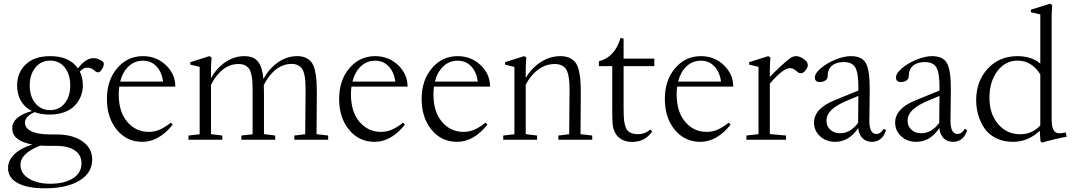

<svg xmlns="http://www.w3.org/2000/svg" viewBox="-20 -746 5732 1025"><path d="M245.6 -134.3Q198.7 -134.3 165 -147.5Q113.3 -125 113.3 -90.3Q113.3 -62.5 147.2 -45.4Q181.2 -28.3 247.6 -28.3H280.8Q368.2 -28.3 420.2 8.5Q472.2 45.4 472.2 105.5Q472.2 176.8 404.3 218Q336.4 259.3 219.2 259.3Q126.5 259.3 74.7 231.4Q22.9 203.6 22.9 151.4Q22.9 109.9 56.9 77.4Q90.8 44.9 151.9 25.4Q45.4 5.9 45.4 -61Q45.4 -124.5 150.4 -153.3Q111.3 -172.9 91.3 -208.3Q71.3 -243.7 71.3 -289.6Q71.3 -357.9 117.2 -402.1Q163.1 -446.3 248.5 -446.3Q350.6 -446.3 396 -380.9Q437.5 -435.5 479 -435.5Q501 -435.5 523.4 -421.4Q534.2 -414.6 534.2 -404.8Q534.2 -393.1 524.2 -376.5Q514.2 -359.9 504.4 -359.9Q494.6 -359.9 485.4 -368.7Q468.3 -384.8 444.3 -384.8Q424.8 -384.8 406.2 -363.8Q422.4 -330.6 422.4 -291Q422.4 -259.3 411.1 -231.4Q399.9 -203.6 378.7 -181.6Q357.4 -159.7 323 -147Q288.6 -134.3 245.6 -134.3ZM355 -289.6Q355 -348.6 325.9 -385.5Q296.9 -422.4 247.6 -422.4Q198.7 -422.4 168.7 -385Q138.7 -347.7 138.7 -289.6Q138.7 -231.4 168.7 -194.8Q198.7 -158.2 247.6 -158.2Q296.4 -158.2 325.7 -194.8Q355 -231.4 355 -289.6ZM89.4 134.8Q89.4 180.2 134.3 207.5Q179.2 234.9 248.5 234.9Q323.2 234.9 369.1 206.3Q415 177.7 415 125.5Q415 82 380.1 57.4Q345.2 32.7 278.3 32.7H243.7Q217.8 32.7 195.8 31.2Q89.4 71.3 89.4 134.8Z M739.7 11.2Q656.7 11.2 603.8 -53.2Q550.8 -117.7 550.8 -217.3Q550.8 -317.9 605.7 -382.1Q660.6 -446.3 742.7 -446.3Q814.9 -446.3 865.5 -398.4Q916 -350.6 916 -283.7H616.7Q613.8 -263.7 613.8 -243.2Q613.8 -148.9 659.4 -95.5Q705.1 -42 773.9 -42Q805.7 -42 833.3 -54.2Q860.8 -66.4 892.1 -91.3L901.9 -80.6Q828.6 11.2 739.7 11.2ZM742.7 -421.9Q698.2 -421.9 666.5 -391.8Q634.8 -361.8 621.6 -310.5H850.6Q843.8 -361.8 814.9 -392.1Q786.1 -422.4 742.7 -421.9Z M986.3 0V-22.5L1045.9 -29.3V-389.2L996.1 -400.9V-414.1L1097.7 -446.3L1109.4 -439.5Q1106.4 -399.4 1106.4 -372.1V-328.6Q1137.2 -383.8 1184.3 -415Q1231.4 -446.3 1284.2 -446.3Q1335 -446.3 1357.9 -416.5Q1380.9 -386.7 1386.2 -324.2Q1417.5 -381.3 1465.1 -413.8Q1512.7 -446.3 1566.4 -446.3Q1593.3 -446.3 1612.3 -437.5Q1631.3 -428.7 1642.8 -413.8Q1654.3 -398.9 1660.6 -372.8Q1667 -346.7 1669.2 -318.4Q1671.4 -290 1671.4 -248.5Q1671.4 -136.7 1669.9 -29.8L1731.9 -22.5V0H1551.3V-22.5L1609.4 -29.3Q1611.3 -180.7 1611.3 -260.7Q1611.3 -290.5 1610.1 -310.1Q1608.9 -329.6 1604.5 -349.1Q1600.1 -368.7 1592 -379.9Q1584 -391.1 1570.1 -397.9Q1556.2 -404.8 1536.1 -404.8Q1491.7 -404.8 1453.6 -375.5Q1415.5 -346.2 1388.2 -292Q1389.2 -264.6 1389.2 -248.5V-29.8L1449.2 -22.5V0H1268.6V-22.5L1328.6 -29.3V-260.7Q1328.6 -290.5 1327.4 -310.1Q1326.2 -329.6 1321.8 -349.1Q1317.4 -368.7 1309.3 -379.6Q1301.3 -390.6 1287.4 -397.5Q1273.4 -404.3 1253.4 -404.3Q1209.5 -404.8 1171.6 -376Q1133.8 -347.2 1106.4 -293V-29.8L1167 -22.5V0Z M1979.5 11.2Q1896.5 11.2 1843.5 -53.2Q1790.5 -117.7 1790.5 -217.3Q1790.5 -317.9 1845.5 -382.1Q1900.4 -446.3 1982.4 -446.3Q2054.7 -446.3 2105.2 -398.4Q2155.8 -350.6 2155.8 -283.7H1856.4Q1853.5 -263.7 1853.5 -243.2Q1853.5 -148.9 1899.2 -95.5Q1944.8 -42 2013.7 -42Q2045.4 -42 2073 -54.2Q2100.6 -66.4 2131.8 -91.3L2141.6 -80.6Q2068.4 11.2 1979.5 11.2ZM1982.4 -421.9Q1938 -421.9 1906.2 -391.8Q1874.5 -361.8 1861.3 -310.5H2090.3Q2083.5 -361.8 2054.7 -392.1Q2025.9 -422.4 1982.4 -421.9Z M2419.9 11.2Q2336.9 11.2 2283.9 -53.2Q2231 -117.7 2231 -217.3Q2231 -317.9 2285.9 -382.1Q2340.8 -446.3 2422.9 -446.3Q2495.1 -446.3 2545.7 -398.4Q2596.2 -350.6 2596.2 -283.7H2296.9Q2293.9 -263.7 2293.9 -243.2Q2293.9 -148.9 2339.6 -95.5Q2385.3 -42 2454.1 -42Q2485.8 -42 2513.4 -54.2Q2541 -66.4 2572.3 -91.3L2582 -80.6Q2508.8 11.2 2419.9 11.2ZM2422.9 -421.9Q2378.4 -421.9 2346.7 -391.8Q2314.9 -361.8 2301.8 -310.5H2530.8Q2523.9 -361.8 2495.1 -392.1Q2466.3 -422.4 2422.9 -421.9Z M2666.5 0V-22.5L2726.1 -29.3V-388.7L2676.3 -400.9V-414.1L2777.8 -446.3L2790 -439.5Q2786.6 -404.3 2786.6 -372.1V-330.1Q2819.3 -384.8 2868.2 -415.5Q2917 -446.3 2971.2 -446.3Q2999.5 -446.3 3019.3 -437.5Q3039.1 -428.7 3051 -413.8Q3063 -398.9 3069.6 -372.8Q3076.2 -346.7 3078.4 -318.4Q3080.6 -290 3080.6 -248.5Q3080.6 -136.7 3079.1 -29.8L3141.6 -22.5V0H2960.9V-22.5L3018.6 -29.3Q3020.5 -180.7 3020.5 -260.7Q3020.5 -290.5 3019 -310.1Q3017.6 -329.6 3012.9 -349.1Q3008.3 -368.7 3000 -379.6Q2991.7 -390.6 2977.1 -397.5Q2962.4 -404.3 2941.4 -404.3Q2895 -404.3 2855.2 -376Q2815.4 -347.7 2786.6 -294.4V-29.8L2847.2 -22.5V0Z M3355 11.7Q3322.3 11.7 3299.8 -1Q3277.3 -13.7 3266.6 -32.7Q3255.9 -50.8 3252.2 -71.8Q3248.5 -92.8 3248.5 -142.6V-393.1H3177.2V-418.9Q3262.2 -440.4 3293 -543.5L3309.1 -540V-433.1H3473.1V-393.1H3309.1V-175.8Q3309.1 -122.6 3311.8 -101.8Q3314.5 -81.1 3321.3 -64Q3335 -29.8 3384.8 -29.8Q3423.8 -29.8 3451.2 -54.7L3461.9 -44.4Q3423.8 11.7 3355 11.7Z M3718.3 11.2Q3635.3 11.2 3582.3 -53.2Q3529.3 -117.7 3529.3 -217.3Q3529.3 -317.9 3584.2 -382.1Q3639.2 -446.3 3721.2 -446.3Q3793.5 -446.3 3844 -398.4Q3894.5 -350.6 3894.5 -283.7H3595.2Q3592.3 -263.7 3592.3 -243.2Q3592.3 -148.9 3637.9 -95.5Q3683.6 -42 3752.4 -42Q3784.2 -42 3811.8 -54.2Q3839.4 -66.4 3870.6 -91.3L3880.4 -80.6Q3807.1 11.2 3718.3 11.2ZM3721.2 -421.9Q3676.8 -421.9 3645 -391.8Q3613.3 -361.8 3600.1 -310.5H3829.1Q3822.3 -361.8 3793.5 -392.1Q3764.6 -422.4 3721.2 -421.9Z M3964.8 0V-22.5L4029.3 -29.8V-389.2L3979.5 -400.9V-414.1L4081.1 -446.3L4092.8 -439.5Q4089.8 -399.4 4089.8 -372.1V-335.4Q4114.3 -361.3 4147 -391.6Q4179.7 -421.9 4195.3 -433.1Q4212.9 -446.3 4229.5 -446.3Q4249 -446.3 4270.8 -430.9Q4292.5 -415.5 4292.5 -398.4Q4292.5 -385.3 4280.3 -370.1Q4268.1 -355 4255.4 -355Q4244.6 -355 4235.4 -363.8Q4215.3 -382.3 4198.2 -382.3Q4159.7 -382.3 4089.8 -299.3V-30.3L4176.3 -22.5V0Z M4438.5 11.2Q4390.6 11.2 4358.2 -18.3Q4325.7 -47.9 4325.7 -91.3Q4325.7 -166.5 4434.6 -210.4L4562.5 -262.7V-281.2Q4562.5 -357.4 4545.9 -386Q4529.3 -414.6 4484.9 -414.6Q4443.4 -414.6 4420.9 -395Q4398.4 -375.5 4398.4 -339.8Q4398.4 -325.7 4386.7 -316.9Q4375 -308.1 4356.4 -308.1Q4330.1 -308.1 4330.1 -332.5Q4330.1 -354.5 4361.8 -381.6Q4393.6 -408.7 4439.7 -427.5Q4485.8 -446.3 4522.9 -446.3Q4580.6 -446.3 4601.8 -409.7Q4623 -373 4623 -272.9Q4623 -240.7 4622.1 -181.4Q4621.1 -122.1 4621.1 -103Q4620.6 -67.9 4630.1 -49.3Q4639.6 -30.8 4658.2 -30.8Q4681.2 -30.8 4697.3 -58.1L4710 -51.8Q4701.7 -21.5 4682.1 -5.1Q4662.6 11.2 4634.8 11.2Q4603.5 11.2 4584.5 -8.1Q4565.4 -27.3 4561.5 -62.5Q4512.7 11.2 4438.5 11.2ZM4392.1 -102.1Q4392.1 -72.3 4412.6 -53.5Q4433.1 -34.7 4464.8 -34.7Q4520.5 -34.7 4561 -90.3L4562.5 -233.9L4505.9 -210.4Q4446.8 -186 4419.4 -159.9Q4392.1 -133.8 4392.1 -102.1Z M4871.6 11.2Q4823.7 11.2 4791.3 -18.3Q4758.8 -47.9 4758.8 -91.3Q4758.8 -166.5 4867.7 -210.4L4995.6 -262.7V-281.2Q4995.6 -357.4 4979 -386Q4962.4 -414.6 4918 -414.6Q4876.5 -414.6 4854 -395Q4831.5 -375.5 4831.5 -339.8Q4831.5 -325.7 4819.8 -316.9Q4808.1 -308.1 4789.6 -308.1Q4763.2 -308.1 4763.2 -332.5Q4763.2 -354.5 4794.9 -381.6Q4826.7 -408.7 4872.8 -427.5Q4918.9 -446.3 4956.1 -446.3Q5013.7 -446.3 5034.9 -409.7Q5056.2 -373 5056.2 -272.9Q5056.2 -240.7 5055.2 -181.4Q5054.2 -122.1 5054.2 -103Q5053.7 -67.9 5063.2 -49.3Q5072.8 -30.8 5091.3 -30.8Q5114.3 -30.8 5130.4 -58.1L5143.1 -51.8Q5134.8 -21.5 5115.2 -5.1Q5095.7 11.2 5067.9 11.2Q5036.6 11.2 5017.6 -8.1Q4998.5 -27.3 4994.6 -62.5Q4945.8 11.2 4871.6 11.2ZM4825.2 -102.1Q4825.2 -72.3 4845.7 -53.5Q4866.2 -34.7 4897.9 -34.7Q4953.6 -34.7 4994.1 -90.3L4995.6 -233.9L4939 -210.4Q4879.9 -186 4852.5 -159.9Q4825.2 -133.8 4825.2 -102.1Z M5543.5 15.6 5534.7 8.3 5530.8 -47.9Q5468.3 11.2 5387.2 11.2Q5336.9 11.2 5298.1 -8.1Q5259.3 -27.3 5236.8 -59.6Q5214.4 -91.8 5202.9 -130.4Q5191.4 -168.9 5191.4 -211.4Q5191.4 -313 5253.2 -379.6Q5314.9 -446.3 5411.6 -446.3Q5487.3 -446.3 5533.7 -406.2V-668.9L5483.4 -680.7V-694.3L5585 -726.1L5597.2 -719.2Q5594.2 -679.2 5594.2 -652.3V-113.3Q5594.2 -70.8 5604 -52.5Q5613.8 -34.2 5637.2 -34.2Q5648.4 -34.2 5669.4 -39.1L5674.3 -15.6Q5652.3 -12.7 5608.9 -2.2Q5565.4 8.3 5543.5 15.6ZM5426.3 -29.3Q5462.9 -29.3 5491.5 -44.2Q5520 -59.1 5533.7 -77.6V-348.6Q5513.2 -382.8 5482.2 -402.6Q5451.2 -422.4 5413.1 -422.4Q5346.2 -422.4 5304.2 -366Q5262.2 -309.6 5262.2 -224.1Q5262.2 -137.7 5308.6 -83.5Q5355 -29.3 5426.3 -29.3Z"/></svg>

Font: Elstob Light
Style: Regular
Weight: 300
Designer: Peter S. Baker
Version: Version 1.015